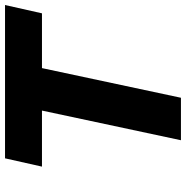

<svg xmlns="http://www.w3.org/2000/svg" viewBox="-8 -732 740 764"><g transform="rotate(-90 362.0 -350.0)"><path d="M81 -553 114 -700H724L691 -553H473L355 0H186L304 -553Z"/></g></svg>

Font: Red Hat Text
Style: Bold Italic
Weight: 700
Italic angle: -12°
Designer: Pentagram / MCKL
Foundry: Pentagram / MCKL
Version: Version 1.003; Red Hat Text Bold Italic